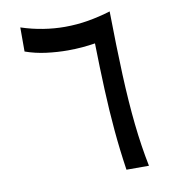

<svg xmlns="http://www.w3.org/2000/svg" viewBox="-73 -690 684 755"><g transform="rotate(-10 268.5 -312.5)"><path d="M371.6 0Q359.4 -81.5 352.3 -161.1Q345.2 -240.7 341.6 -326.2Q337.9 -411.6 335.9 -510.7Q312 -506.8 284.2 -504.4Q256.3 -502 226.6 -502Q184.6 -502 140.9 -507.6Q97.2 -513.2 57.6 -527.3V-623.5Q102.1 -608.9 145.5 -602.1Q189 -595.2 231.4 -595.2Q278.8 -595.2 324.5 -603Q370.1 -610.8 414.6 -624.5Q416.5 -483.9 421.1 -372.6Q425.8 -261.2 435.5 -170.2Q445.3 -79.1 461.4 0Z"/></g></svg>

Font: Vazir
Style: Regular
Weight: 400
Designer: Saber Rastikerdar
Foundry: Saber Rastikerdar
Version: Version 30.0.0